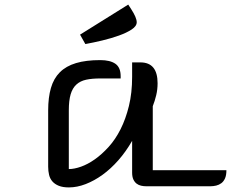

<svg xmlns="http://www.w3.org/2000/svg" viewBox="-20 -812 1007 837"><path d="M280 -75Q304 -75 333.5 -85.5Q363 -96 393.5 -117.5Q424 -139 453.5 -171.5Q483 -204 505.5 -248.5Q528 -293 542 -350Q556 -407 556 -477V-540H592Q667 -540 667 -449Q667 -422 661 -397Q655 -372 646 -349V-70H967Q967 -48 961 -34.5Q955 -21 945 -13.5Q935 -6 922.5 -3Q910 0 897 0H617Q606 0 595 -2.5Q584 -5 575.5 -11.5Q567 -18 561.5 -29.5Q556 -41 556 -60V-198Q529 -151 496 -113.5Q463 -76 427 -50Q391 -24 353.5 -9.5Q316 5 280 5Q254 5 236.5 -2Q219 -9 208.5 -21Q198 -33 194 -49.5Q190 -66 190 -85V-331Q190 -387 202 -428.5Q214 -470 241 -497Q268 -524 311.5 -537Q355 -550 417 -550Q460 -550 483 -534Q506 -518 506 -480V-470H417Q381 -470 355.5 -464.5Q330 -459 313 -443.5Q296 -428 288 -401Q280 -374 280 -331ZM329 -661 539 -792 552 -772Q576 -735 576 -715Q576 -698 554 -683.5Q532 -669 498.5 -657Q465 -645 425.5 -635.5Q386 -626 352 -620Z"/></svg>

Font: Warnes
Style: Regular
Weight: 400
Designer: Eduardo Rodriguez Tunni
Foundry: Eduardo Rodriguez Tunni
Version: Version 1.001